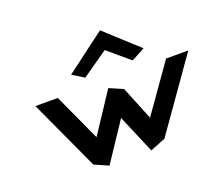

<svg xmlns="http://www.w3.org/2000/svg" viewBox="-127 -962 1324 1153"><g transform="rotate(-20 534.5 -385.5)"><path d="M358 -586 432 -540 598 -656 735 -540 821 -586 612 -777ZM540 -434 373 -181 235 -482H92L299 -33L388 6L551 -239L655 6L753 -33L1069 -482H927L715 -181L628 -396Z"/></g></svg>

Font: Bluebird
Style: ExtObl
Weight: 400
Designer: Jasper
Foundry: Cannot Into Space Fonts
Version: Version 0.98